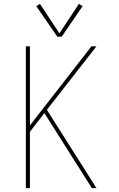

<svg xmlns="http://www.w3.org/2000/svg" viewBox="-20 -975 616 995"><path d="M114 0H135V-292L210 -389L456 0H480L223 -406L480 -735H454L135 -325V-735H114ZM277 -785H300L408 -943L389 -955L288 -802L187 -955L168 -943Z"/></svg>

Font: Iosevka Sparkle Thin
Style: Regular
Weight: 100
Designer: Belleve Invis
Foundry: Belleve Invis
Version: Version 4.5.0; ttfautohint (v1.8.3)